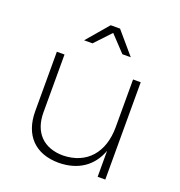

<svg xmlns="http://www.w3.org/2000/svg" viewBox="-133 -852 907 966"><g transform="rotate(20 320.5 -369.0)"><path d="M321 -707 401 -622H446L346 -739H296L196 -622H241ZM495 -521V-266C495 -130 421 -44 295 -41C190 -41 128 -104 128 -211V-521H87V-203C87 -75 160 1 286 1C389 0 462 -49 495 -139V0H536V-521Z"/></g></svg>

Font: Montserrat arm ExtraLight
Style: Regular
Weight: 275
Designer: Julieta Ulanovsky
Foundry: Julieta Ulanovsky
Version: Version 6.000;PS 006.000;hotconv 1.0.88;makeotf.lib2.5.64775